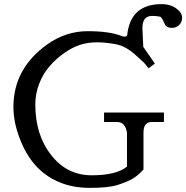

<svg xmlns="http://www.w3.org/2000/svg" viewBox="-20 -900 902 930"><path d="M571 -725Q511 -749 405 -749Q299 -749 209 -685Q45 -568 45 -382Q45 -309 75 -231Q104 -153 151 -100Q198 -47 264 -19Q329 10 417 10Q505 10 549 -4Q593 -18 620 -33Q647 -48 675 -79V-258Q675 -310 716 -309H774V-355H484V-309H548Q586 -309 595 -258V-93Q544 -51 424 -51Q304 -51 228 -149Q151 -246 151 -394Q151 -446 170 -495Q189 -544 221 -580Q252 -616 291 -643Q329 -670 368 -683Q407 -695 449 -695Q491 -695 540 -686Q589 -677 636 -634L678 -596L700 -569L730 -592L674 -673L670 -758Q667 -825 720 -823Q736 -823 756 -819Q764 -817 780 -779Q790 -765 812 -765Q834 -765 848 -779Q862 -793 862 -813Q862 -833 848 -847Q815 -880 764 -880H763Q611 -880 596 -729Q591 -722 586 -723Q581 -723 579 -723Q576 -723 571 -725Z"/></svg>

Font: Sawarabi Mincho
Style: Regular
Weight: 400
Version: Version 1.082; ttfautohint (v1.8.4.7-5d5b)